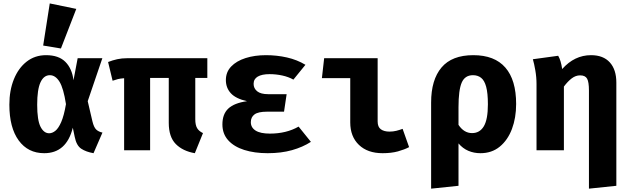

<svg xmlns="http://www.w3.org/2000/svg" viewBox="-20 -889 3732 1136"><path d="M252.3 -562.6Q327.2 -562.6 366.7 -523.1Q406.2 -483.6 414.9 -414.4L439.5 -544.6H585.6L499 -290.3L526.7 -171.8Q535.4 -135.4 549.5 -122.3Q563.6 -109.2 586.2 -104.6L533.3 17.4Q489.2 9.7 460.8 -9Q432.3 -27.7 422.1 -79L410.8 -133.3Q373.3 17.4 241.5 17.4Q145.6 17.4 90.5 -58.2Q35.4 -133.8 35.4 -269.7Q35.4 -354.4 62.3 -420.5Q89.2 -486.7 137.9 -524.6Q186.7 -562.6 252.3 -562.6ZM274.9 -444.1Q239 -444.1 219.5 -401.8Q200 -359.5 200 -269.7Q200 -177.9 219.7 -139.2Q239.5 -100.5 270.8 -100.5Q289.2 -100.5 307.4 -114.9Q325.6 -129.2 342.1 -166.7Q358.5 -204.1 370.3 -272.8Q355.9 -366.7 332.1 -405.4Q308.2 -444.1 274.9 -444.1ZM274.4 -868.7 431.3 -836.4 340.5 -602.1 235.4 -619.5Z M1206.7 -544.6V-427.7H1135.4V-183.6Q1135.4 -149.2 1146.2 -131Q1156.9 -112.8 1181 -101.5L1132.8 17.4Q1061.5 5.1 1020 -36.9Q978.5 -79 978.5 -162.1V-427.7H868.2V0H714.4V-426.2Q692.3 -424.6 677.7 -421Q663.1 -417.4 646.2 -411.3L619.5 -522.1Q646.7 -532.8 673.8 -538.7Q701 -544.6 732.8 -544.6Z M1660.5 -228.2H1559.5Q1507.7 -228.2 1485.9 -212.1Q1464.1 -195.9 1464.1 -166.2Q1464.1 -134.4 1492.3 -116.4Q1520.5 -98.5 1576.9 -98.5Q1674.4 -98.5 1746.7 -140L1819.5 -49.7Q1771.3 -18.5 1707.4 -0.5Q1643.6 17.4 1563.6 17.4Q1485.6 17.4 1425.1 -1.8Q1364.6 -21 1330.3 -59Q1295.9 -96.9 1295.9 -152.8Q1295.9 -213.8 1330.8 -246.7Q1365.6 -279.5 1441.5 -290.3Q1375.4 -305.1 1345.9 -337.2Q1316.4 -369.2 1316.4 -415.4Q1316.4 -462.6 1347.7 -495.4Q1379 -528.2 1432.8 -545.4Q1486.7 -562.6 1553.8 -562.6Q1617.9 -562.6 1677.9 -549Q1737.9 -535.4 1787.2 -505.6L1715.9 -417.9Q1686.7 -434.4 1650 -442.3Q1613.3 -450.3 1574.9 -450.3Q1529.7 -450.3 1505.1 -435.9Q1480.5 -421.5 1480.5 -392.8Q1480.5 -366.2 1501.5 -349Q1522.6 -331.8 1566.7 -331.8H1675.9Z M2052.3 -426.7H1884.6L1897.9 -544.6H2214.4V-170.3Q2214.4 -137.9 2233.3 -124.1Q2252.3 -110.3 2284.6 -110.3Q2305.6 -110.3 2325.1 -115.1Q2344.6 -120 2362.1 -126.7L2400.5 -18.5Q2373.3 -4.1 2334.4 6.7Q2295.4 17.4 2243.6 17.4Q2154.9 17.4 2103.6 -31.8Q2052.3 -81 2052.3 -164.6Z M2780.5 -562.6Q2906.2 -562.6 2970 -489.2Q3033.8 -415.9 3033.8 -273.8Q3033.8 -191.8 3009 -125.9Q2984.1 -60 2936.9 -21.3Q2889.7 17.4 2822.6 17.4Q2784.1 17.4 2751 3.3Q2717.9 -10.8 2692.8 -40.5V210.3L2530.8 227.2V-282.1Q2530.8 -416.9 2592.3 -489.7Q2653.8 -562.6 2780.5 -562.6ZM2778.5 -444.1Q2730.8 -444.1 2711.8 -400.3Q2692.8 -356.4 2692.8 -254.4V-150.3Q2725.1 -101.5 2773.3 -101.5Q2818.5 -101.5 2842.6 -141.8Q2866.7 -182.1 2866.7 -271.8Q2866.7 -338.5 2856.4 -375.9Q2846.2 -413.3 2826.4 -428.7Q2806.7 -444.1 2778.5 -444.1Z M3476.9 -562.6Q3549.2 -562.6 3587.9 -520Q3626.7 -477.4 3626.7 -400V210.3L3464.6 227.2V-353.3Q3464.6 -403.6 3453.8 -423.3Q3443.1 -443.1 3412.3 -443.1Q3386.2 -443.1 3362.8 -425.4Q3339.5 -407.7 3316.4 -376.9V0H3154.4V-391.8Q3154.4 -432.3 3147.4 -472.3Q3140.5 -512.3 3132.8 -538.5L3282.6 -559Q3299 -531.3 3306.2 -480.5Q3379 -562.6 3476.9 -562.6Z"/></svg>

Font: FiraCode Nerd Font Mono
Style: Bold
Weight: 700
Monospace: yes
Designer: Carrois Corporate, Edenspiekermann AG, Nikita Prokopov
Foundry: Carrois Corporate, Edenspiekermann AG, Nikita Prokopov
Version: Version 6.002;Nerd Fonts 3.3.0